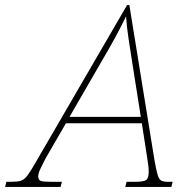

<svg xmlns="http://www.w3.org/2000/svg" viewBox="-81 -734 745 754"><path d="M-61 0 -56 -20H-39Q-13 -20 0.5 -24Q14 -28 26.5 -44.5Q39 -61 60 -98L418 -714H427L525 -109Q532 -68 537.5 -49Q543 -30 552 -25Q561 -20 579 -20H597L592 0H411L416 -20H449Q484 -20 493.5 -27.5Q503 -35 503 -60Q503 -71 501 -87Q499 -103 498 -108L476 -250H178L98 -112Q88 -93 78.5 -73Q69 -53 69 -42Q69 -27 79 -23.5Q89 -20 120 -20H162L157 0ZM318 -493 192 -275H472L439 -484Q432 -528 424 -581Q416 -634 414 -670Q397 -634 372 -588Q347 -542 318 -493Z"/></svg>

Font: Noto Serif Thin
Style: Italic
Weight: 100
Italic angle: -12°
Designer: Monotype Design Team
Foundry: Monotype Imaging Inc.
Version: Version 2.014; ttfautohint (v1.8.4.7-5d5b)